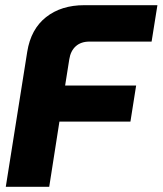

<svg xmlns="http://www.w3.org/2000/svg" viewBox="-20 -720 627 740"><path d="M2.3 0 85 -520.7Q99 -607.7 157.3 -653.8Q215.7 -700 304.7 -700H586.7L564.3 -559.7H325Q292 -559.7 272 -541.7Q252 -523.7 247 -491.3L231 -390.3H504.7L482.7 -251.3H209L169.7 0Z"/></svg>

Font: MuseoModerno Thin
Style: Italic
Weight: 100
Italic angle: -9°
Designer: Pablo Cosgaya, Héctor Gatti, Marcela Romero, and the Authors of The MuseoModerno Project.
Foundry: Omnibus-Type Team
Version: Version 1.003